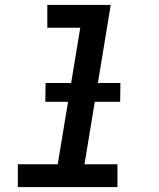

<svg xmlns="http://www.w3.org/2000/svg" viewBox="-20 -755 640 775"><path d="M454 0H52V-92H213L304 -643H171V-735H427L321 -92H454ZM163 -344 164 -420H466L465 -344Z"/></svg>

Font: Iosevka SmBd Ex Obl
Style: Regular
Weight: 600
Width: 7
Italic angle: -9°
Monospace: yes
Designer: Belleve Invis
Foundry: Belleve Invis
Version: Version 32.5.0; ttfautohint (v1.8.4)